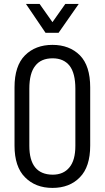

<svg xmlns="http://www.w3.org/2000/svg" viewBox="-20 -921 518 949"><path d="M51.8 -201.2V-489.3Q51.8 -595.7 103.5 -647.5Q155.3 -699.2 239.3 -699.2Q323.2 -699.2 375 -647.5Q425.8 -595.7 425.8 -489.3V-201.2Q425.8 -96.7 375 -44.9Q324.2 7.8 239.3 7.8Q155.3 7.8 103.5 -44.9Q51.8 -96.7 51.8 -201.2ZM352.5 -200.2V-482.4Q352.5 -558.6 324.2 -595.7Q294.9 -632.8 240.2 -632.8Q182.6 -632.8 154.3 -595.7Q125 -559.6 125 -482.4V-200.2Q125 -58.6 240.2 -57.6Q293.9 -57.6 323.2 -93.8Q352.5 -128.9 352.5 -200.2ZM108.4 -901.4H175.8L239.3 -811.5L302.7 -901.4H369.1L269.5 -758.8H205.1Z"/></svg>

Font: Dinish Condensed
Style: Regular
Weight: 400
Width: 3
Designer: Bert Driehuis
Foundry: Playbeing
Version: Version 3.006; git-39231f3c-release